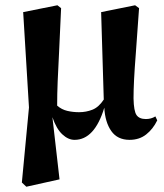

<svg xmlns="http://www.w3.org/2000/svg" viewBox="-20 -516 624 729"><path d="M63 177 90 -108 68 -470 198 -496 212 -485Q208 -388 204.5 -322Q201 -256 199 -207.5Q197 -159 197 -115Q214 -100 235.5 -95Q257 -90 280 -90Q307 -90 331 -99.5Q355 -109 374 -138L364 -470L493 -496L508 -485Q501 -382 496 -317.5Q491 -253 489 -213Q487 -173 487 -142Q488 -94 498.5 -79Q509 -64 534 -64Q554 -64 570 -74L577 -59Q561 -26 535 -5.5Q509 15 472 15Q426 15 402.5 -18.5Q379 -52 376 -107Q339 15 263 15Q239 15 216.5 -6Q194 -27 179 -71L206 165L80 193Z"/></svg>

Font: DM Serif Display
Style: Regular
Weight: 400
Designer: Colophon Foundry, Frank Grießhammer
Foundry: Colophon Foundry
Version: Version 5.200; ttfautohint (v1.8.3)